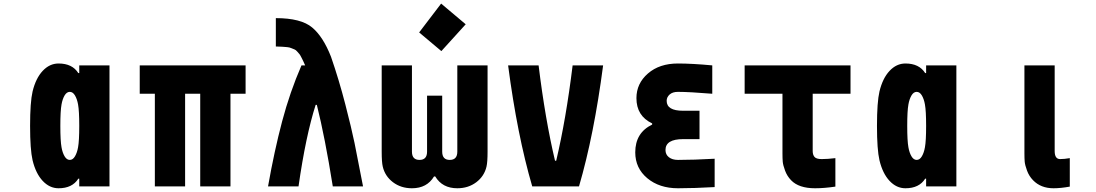

<svg xmlns="http://www.w3.org/2000/svg" viewBox="-20 -1027 6040 1058"><path d="M302.7 -677.1Q378.3 -677.1 411.5 -624.3H416.7V-666.7H583.3V0H416.7V-42.3H411.5Q378.3 10.4 302.7 10.4Q253.3 10.4 215.2 -30.3Q177.1 -71 159.5 -143.9Q145.8 -202.5 145.8 -333.3Q145.8 -464.2 159.5 -522.8Q177.1 -595.7 215.2 -636.4Q253.3 -677.1 302.7 -677.1ZM319 -451.2Q312.5 -416 312.5 -333.3Q312.5 -250.7 319 -215.5Q324.2 -185.5 335.9 -165.7Q347.7 -145.8 364.6 -145.8Q381.5 -145.8 393.2 -165.7Q404.9 -185.5 410.2 -215.5Q416.7 -250.7 416.7 -333.3Q416.7 -416 410.2 -451.2Q404.9 -481.1 393.2 -501Q381.5 -520.8 364.6 -520.8Q347.7 -520.8 335.9 -501Q324.2 -481.1 319 -451.2Z M1250 -510.4V0H1083.3V-510.4H1000V0H833.3V-510.4H750V-666.7H1333.3V-510.4Z M1725.9 -449.2H1719.4Q1664.7 -278 1625 0H1457Q1491.5 -195.3 1534.5 -357.7Q1577.5 -520.2 1641.3 -666.7H1661.5Q1653.6 -684.9 1650.1 -692.1Q1646.5 -699.2 1640 -712.2Q1633.5 -725.3 1629.2 -729.8Q1625 -734.4 1617.5 -743.2Q1610 -752 1602.9 -754.6Q1595.7 -757.2 1585.3 -761.7Q1574.9 -766.3 1562.5 -767.3Q1550.1 -768.2 1534.8 -769.5Q1519.5 -770.8 1500 -770.8V-927.1Q1638.7 -927.1 1699.9 -875.7Q1760.4 -825.5 1804 -714.2Q1848.3 -585.9 1882.8 -452.1Q1917.3 -318.4 1933.6 -239.3Q1949.9 -160.2 1980.5 0H1813.8Q1770.8 -270.2 1725.9 -449.2Z M2546.2 -893.2 2412.1 -745.4 2289.7 -848.3 2410.8 -1007.2ZM2371.7 -54.7Q2332.7 10.4 2250 10.4Q2189.5 10.4 2145.5 -22.8Q2101.6 -56 2089.2 -108.7Q2083.3 -133.5 2083.3 -191.4V-666.7H2250V-191.4Q2250 -145.8 2291.7 -145.8Q2333.3 -145.8 2333.3 -191.4V-500H2416.7V-191.4Q2416.7 -145.8 2458.3 -145.8Q2500 -145.8 2500 -191.4V-666.7H2666.7V-191.4Q2666.7 -133.5 2660.8 -108.7Q2648.4 -56 2604.5 -22.8Q2560.5 10.4 2500 10.4Q2417.3 10.4 2378.3 -54.7Z M2947.9 -666.7Q2984.4 -369.1 3038.4 -141.3H3044.9Q3099 -369.8 3135.4 -666.7H3303.4Q3253.3 -283.2 3170.6 0H2912.8Q2830.1 -283.2 2779.9 -666.7Z M3573.6 -340.5V-347Q3487 -388 3487 -486.3Q3487 -567.1 3550.5 -622.1Q3613.9 -677.1 3715.5 -677.1Q3793.6 -677.1 3904.9 -666.7V-510.4Q3778.6 -520.8 3715.5 -520.8Q3686.2 -520.8 3669.9 -506.2Q3653.6 -491.5 3653.6 -471.4Q3653.6 -416.7 3744.1 -416.7H3834.6V-260.4H3744.8Q3647.1 -260.4 3647.1 -200.5Q3647.1 -175.1 3666 -160.5Q3684.9 -145.8 3716.1 -145.8Q3802.1 -145.8 3918 -152.3V3.9Q3805.3 10.4 3716.1 10.4Q3613.3 10.4 3546.9 -44.9Q3480.5 -100.3 3480.5 -187.5Q3480.5 -295.6 3573.6 -340.5Z M4583.3 1.3Q4522.1 10.4 4471.4 10.4Q4381.5 10.4 4339.2 -33.9Q4317.1 -56.6 4306 -86.9Q4294.9 -117.2 4293.3 -135.1Q4291.7 -153 4291.7 -181.6V-510.4H4083.3V-666.7H4666.7V-510.4H4458.3V-194.7Q4458.3 -173.8 4468.4 -162.1Q4478.5 -150.4 4507.8 -150.4Q4540.4 -150.4 4583.3 -155.6Z M4969.4 -677.1Q5044.9 -677.1 5078.1 -624.3H5083.3V-666.7H5250V0H5083.3V-42.3H5078.1Q5044.9 10.4 4969.4 10.4Q4919.9 10.4 4881.8 -30.3Q4843.7 -71 4826.2 -143.9Q4812.5 -202.5 4812.5 -333.3Q4812.5 -464.2 4826.2 -522.8Q4843.7 -595.7 4881.8 -636.4Q4919.9 -677.1 4969.4 -677.1ZM4985.7 -451.2Q4979.2 -416 4979.2 -333.3Q4979.2 -250.7 4985.7 -215.5Q4990.9 -185.5 5002.6 -165.7Q5014.3 -145.8 5031.2 -145.8Q5048.2 -145.8 5059.9 -165.7Q5071.6 -185.5 5076.8 -215.5Q5083.3 -250.7 5083.3 -333.3Q5083.3 -416 5076.8 -451.2Q5071.6 -481.1 5059.9 -501Q5048.2 -520.8 5031.2 -520.8Q5014.3 -520.8 5002.6 -501Q4990.9 -481.1 4985.7 -451.2Z M5875 1.3Q5825.5 10.4 5785.2 10.4Q5715.5 10.4 5672.5 -33.9Q5650.4 -56.6 5639.3 -86.9Q5628.3 -117.2 5626.6 -135.1Q5625 -153 5625 -181.6V-666.7H5791.7V-194.7Q5791.7 -150.4 5821.6 -150.4Q5845.1 -150.4 5875 -155.6Z"/></svg>

Font: Monoid
Style: Bold
Weight: 700
Width: 4
Designer: Andreas Larsen (@larsenwork)
Version: Version 0.61